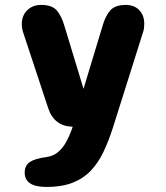

<svg xmlns="http://www.w3.org/2000/svg" viewBox="-20 -504 659 762"><path d="M164.5 238Q78 238 78 181Q78 152.5 98.8 138.8Q119.5 125 163.5 119.5Q191.5 115.5 210.2 99.8Q229 84 242.5 59.5Q256 35 266.5 5L268.5 -1Q194.5 -3 171 -75.5L72.5 -373.5Q66.5 -391.5 66.5 -408Q66.5 -442.5 88.2 -463.5Q110 -484.5 143 -484.5Q186 -484.5 205 -463Q224 -441.5 236 -400L311.5 -151.5L386.5 -399.5Q397.5 -439 416.8 -461.8Q436 -484.5 479 -484.5Q512.5 -484.5 532.5 -464Q552.5 -443.5 552.5 -409.5Q552.5 -401.5 551.5 -392.5Q550.5 -383.5 547 -374L429 0Q411.5 55 390.5 99Q369.5 143 339.8 174Q310 205 267.2 221.5Q224.5 238 164.5 238Z"/></svg>

Font: Sono ExtraLight Monospace
Style: Bold
Weight: 700
Version: Version 2.112